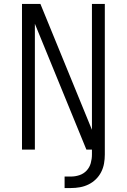

<svg xmlns="http://www.w3.org/2000/svg" viewBox="-20 -755 640 969"><path d="M306 194V136H338Q360 136 381 129Q402 122 417 106Q432 90 438 68.5Q444 47 444 25V0H416L156 -635V0H91V-735H184L444 -100V-735H509V25Q509 48 505 70.5Q501 93 490.5 113.5Q480 134 463.5 150Q447 166 426.5 176Q406 186 383.5 190Q361 194 338 194Z"/></svg>

Font: Iosevka Aile Custom Light
Style: Regular
Weight: 300
Designer: Belleve Invis
Foundry: Belleve Invis
Version: Version 17.0.2; ttfautohint (v1.8.3)